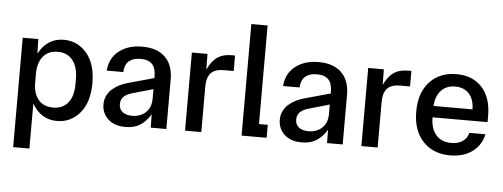

<svg xmlns="http://www.w3.org/2000/svg" viewBox="-56 -869 3206 1224"><g transform="rotate(5 1547.5 -257.0)"><path d="M62 200.2V-500H162.1L164.1 -407.2Q218.8 -509.8 325.2 -509.8Q413.1 -509.8 471.4 -441.4Q529.8 -373 529.8 -250Q529.8 -127 471.4 -58.6Q413.1 9.8 325.2 9.8Q222.2 9.8 166 -87.9V200.2ZM166 -219.2Q166 -152.8 199.2 -113Q232.4 -73.2 293 -73.2Q354.5 -73.2 388.7 -115Q422.9 -156.7 422.9 -234.9V-265.1Q422.9 -344.2 388.4 -387.2Q354 -430.2 293 -430.2Q232.4 -430.2 199.2 -389.4Q166 -348.6 166 -279.8Z M763.7 9.8Q692.4 9.8 652.1 -27.8Q611.8 -65.4 611.8 -122.1Q611.8 -152.3 624 -177.7Q636.2 -203.1 657.2 -220.9Q678.2 -238.8 702.4 -251Q726.6 -263.2 754.9 -271L920.9 -316.9V-326.2Q920.9 -380.9 896.7 -406Q872.6 -431.2 822.8 -431.2Q774.4 -431.2 747.8 -407.5Q721.2 -383.8 719.7 -337.9H613.8Q620.1 -418.9 678.5 -464.4Q736.8 -509.8 826.7 -509.8Q922.9 -509.8 973.9 -459.2Q1024.9 -408.7 1024.9 -318.8V0H924.8L923.8 -85Q895 -38.1 857.2 -14.2Q819.3 9.8 763.7 9.8ZM715.8 -132.8Q715.8 -100.1 738.3 -82.5Q760.7 -64.9 799.8 -64.9Q852.5 -64.9 886.7 -96.7Q920.9 -128.4 920.9 -186V-246.1L791 -209Q753.4 -198.7 734.6 -180.4Q715.8 -162.1 715.8 -132.8Z M1144.5 0V-500H1244.6L1245.6 -399.9Q1273.4 -457.5 1308.8 -481.2Q1344.2 -504.9 1396.5 -504.9H1420.4V-405.8H1357.4Q1300.8 -405.8 1274.7 -377.9Q1248.5 -350.1 1248.5 -290V0Z M1506.3 0V-713.9H1610.4V-83H1666.5V0Z M1892.1 9.8Q1820.8 9.8 1780.5 -27.8Q1740.2 -65.4 1740.2 -122.1Q1740.2 -152.3 1752.4 -177.7Q1764.6 -203.1 1785.6 -220.9Q1806.6 -238.8 1830.8 -251Q1855 -263.2 1883.3 -271L2049.3 -316.9V-326.2Q2049.3 -380.9 2025.1 -406Q2001 -431.2 1951.2 -431.2Q1902.8 -431.2 1876.2 -407.5Q1849.6 -383.8 1848.1 -337.9H1742.2Q1748.5 -418.9 1806.9 -464.4Q1865.2 -509.8 1955.1 -509.8Q2051.3 -509.8 2102.3 -459.2Q2153.3 -408.7 2153.3 -318.8V0H2053.2L2052.2 -85Q2023.4 -38.1 1985.6 -14.2Q1947.8 9.8 1892.1 9.8ZM1844.2 -132.8Q1844.2 -100.1 1866.7 -82.5Q1889.2 -64.9 1928.2 -64.9Q1981 -64.9 2015.1 -96.7Q2049.3 -128.4 2049.3 -186V-246.1L1919.4 -209Q1881.8 -198.7 1863 -180.4Q1844.2 -162.1 1844.2 -132.8Z M2272.9 0V-500H2373L2374 -399.9Q2401.9 -457.5 2437.3 -481.2Q2472.7 -504.9 2524.9 -504.9H2548.8V-405.8H2485.8Q2429.2 -405.8 2403.1 -377.9Q2377 -350.1 2377 -290V0Z M2840.8 9.8Q2732.9 9.8 2667.5 -59.3Q2602.1 -128.4 2602.1 -250Q2602.1 -371.6 2666.7 -440.7Q2731.4 -509.8 2837.9 -509.8Q2940.9 -509.8 3001 -444.3Q3061 -378.9 3061 -263.2V-222.2H2709Q2709 -150.4 2743.9 -110.1Q2778.8 -69.8 2841.8 -69.8Q2887.7 -69.8 2916 -90.6Q2944.3 -111.3 2951.2 -144H3054.2Q3039.6 -73.7 2983.2 -32Q2926.8 9.8 2840.8 9.8ZM2709 -294.9H2958Q2958 -357.4 2925.8 -393.8Q2893.6 -430.2 2835.9 -430.2Q2779.8 -430.2 2746.3 -394.5Q2712.9 -358.9 2709 -294.9Z"/></g></svg>

Font: TASA Orbiter Deck Medium
Style: Regular
Weight: 500
Designer: Weizhong Zhang
Version: Version 1.000;Glyphs 3.1.2 (3151)